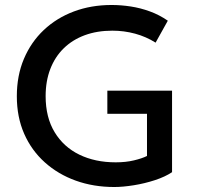

<svg xmlns="http://www.w3.org/2000/svg" viewBox="-20 -735 791 770"><path d="M438.5 15Q355 15 284 -10.5Q213 -36 159.8 -83.8Q106.5 -131.5 77 -198.5Q47.5 -265.5 47.5 -349Q47.5 -432 76 -499.2Q104.5 -566.5 155.8 -614.8Q207 -663 276.2 -689Q345.5 -715 427.5 -715Q465.5 -715 504.5 -709Q543.5 -703 581.2 -689.2Q619 -675.5 653 -652L604 -564Q566 -588 521.8 -600Q477.5 -612 430.5 -612Q369.5 -612 320 -593.8Q270.5 -575.5 235.5 -541.2Q200.5 -507 181.8 -458.5Q163 -410 163 -349.5Q163 -264.5 199 -205Q235 -145.5 298.2 -114.8Q361.5 -84 444 -84Q484.5 -84 517 -91.8Q549.5 -99.5 569.5 -109.5V-278.5H410.5V-371.5H670V-44.5Q642.5 -26 601.2 -12.5Q560 1 516.2 8Q472.5 15 438.5 15Z"/></svg>

Font: Geologica EX
Style: Regular
Weight: 400
Designer: Sindre Bremnes, Frode Helland
Foundry: Monokrom Skriftforlag AS
Version: Version 1.010;gftools[0.9.28]